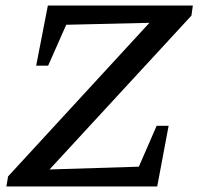

<svg xmlns="http://www.w3.org/2000/svg" viewBox="-20 -670 713 690"><path d="M668 -614 158 -61 479 -71 543 -218H586L545 0H3L9 -36L517 -588L218 -581L153 -434H110L152 -650H673Z"/></svg>

Font: Piazzolla Medium
Style: Italic
Weight: 500
Italic angle: -11.3°
Designer: Juan Pablo del Peral
Foundry: Huerta Tipografica
Version: Version 1.330